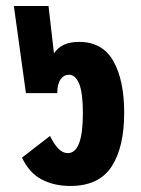

<svg xmlns="http://www.w3.org/2000/svg" viewBox="-20 -604 468 637"><path d="M213 13Q160 13 118.5 -8.5Q77 -30 53 -81L146 -153Q159 -126 173.5 -111Q188 -96 205 -96Q255 -96 255 -228Q255 -297 242.5 -326.5Q230 -356 209 -356Q192 -356 181 -340.5Q170 -325 170 -295H66L26 -584H141L159 -427Q184 -465 242 -465Q320 -465 356 -401.5Q392 -338 392 -230Q392 -115 350 -51Q308 13 213 13Z"/></svg>

Font: Noto Sans Thai UI ExtCond ExtBd
Style: Regular
Weight: 800
Width: 2
Designer: Monotype Design Team
Foundry: Monotype Imaging Inc.
Version: Version 2.000